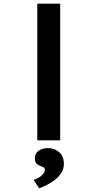

<svg xmlns="http://www.w3.org/2000/svg" viewBox="-20 -760 528 1040"><path d="M182 0V-740H306V0ZM192 260 162 214Q176 210 190 202Q204 194 213.5 182.5Q223 171 223 160Q223 150 216.5 146.5Q210 143 201 140Q187 135 178 126.5Q169 118 169 97Q169 70 190 56Q211 42 241 42Q272 42 299 63Q326 84 326 128Q326 154 313 175Q300 196 279.5 212.5Q259 229 236 240.5Q213 252 192 260Z"/></svg>

Font: Lexend Tera Medium
Style: Regular
Weight: 500
Designer: Bonnie Shaver-Troup, Thomas Jockin
Foundry: Lexend
Version: Version 1.007